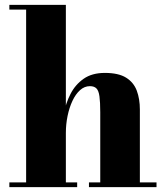

<svg xmlns="http://www.w3.org/2000/svg" viewBox="-20 -770 682 790"><path d="M18.5 0V-19.5H87.5V-730.5H18.5V-750H251V-19.5H297.5V0ZM346 0V-19.5H392.5V-308Q392.5 -350 389.2 -373.5Q386 -397 376.8 -406.2Q367.5 -415.5 350 -415.5Q327.5 -415.5 309.2 -399Q291 -382.5 278 -354.8Q265 -327 258 -292.8Q251 -258.5 251 -223L234.5 -222.5Q234.5 -259.5 242.5 -302.2Q250.5 -345 270 -383.2Q289.5 -421.5 324 -445.8Q358.5 -470 411.5 -470Q467.5 -470 498.8 -450.5Q530 -431 542.8 -397Q555.5 -363 555.5 -319.5V-19.5H624V0Z"/></svg>

Font: Bodoni Moda ExtraBold
Style: Regular
Weight: 800
Version: Version 2.005